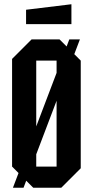

<svg xmlns="http://www.w3.org/2000/svg" viewBox="-20 -886 438 906"><path d="M37 -100V-608L129 -700H261L361 -600V-92L269 0H137ZM151 -600V-100H247V-600ZM41 0 307 -700H357L91 0ZM103 -772V-840L317 -866V-772Z"/></svg>

Font: Tektur Condensed Medium
Style: Regular
Weight: 500
Width: 3
Designer: Adam Jagosz
Foundry: Adam Jagosz
Version: Version 1.005;gftools[0.9.30]